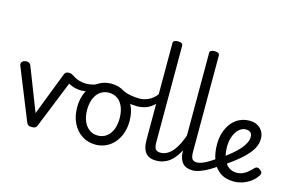

<svg xmlns="http://www.w3.org/2000/svg" viewBox="-119 -1317 2523 1639"><g transform="rotate(15 1142.0 -498.0)"><path d="M254 15Q232 15 222.5 8Q213 1 208 -11L25 -465Q17 -485 29 -500Q41 -515 69 -515Q84 -515 92.5 -509Q101 -503 107 -489L255 -109L402 -489Q407 -503 416 -509Q425 -515 440 -515Q469 -515 480 -501Q491 -487 483 -465L300 -11Q296 1 286 8Q276 15 254 15Z M584 -396Q540 -396 503 -409.5Q466 -423 441 -442Q428 -452 428 -465.5Q428 -479 435 -491Q442 -503 453 -508Q464 -513 474 -507Q511 -482 541.5 -472.5Q572 -463 605 -463Q622 -463 639.5 -465.5Q657 -468 672 -472.5Q687 -477 695 -483Q705 -490 712 -478.5Q719 -467 719.5 -451.5Q720 -436 708 -428Q692 -418 670 -411Q648 -404 625.5 -400Q603 -396 584 -396Z M817 19Q750 19 697.5 -15Q645 -49 615 -109.5Q585 -170 585 -250Q585 -309 602 -358Q619 -407 650.5 -443Q682 -479 724 -499Q766 -519 817 -519Q884 -519 936 -484.5Q988 -450 1018 -389.5Q1048 -329 1048 -251Q1048 -204 1037 -163Q1026 -122 1005.5 -88.5Q985 -55 956.5 -31Q928 -7 892.5 6Q857 19 817 19ZM817 -61Q850 -61 876 -74.5Q902 -88 921 -113Q940 -138 950 -173Q960 -208 960 -251Q960 -308 942.5 -350.5Q925 -393 893 -416Q861 -439 817 -439Q785 -439 758 -426Q731 -413 712 -387.5Q693 -362 683 -327.5Q673 -293 673 -250Q673 -193 691 -150.5Q709 -108 741 -84.5Q773 -61 817 -61Z M1076 -389Q1034 -389 991.5 -399Q949 -409 894 -438Q881 -444 879 -456Q877 -468 882 -478.5Q887 -489 897 -494.5Q907 -500 918 -494Q957 -473 999 -465.5Q1041 -458 1078 -458Q1108 -458 1139.5 -469Q1171 -480 1198.5 -503Q1226 -526 1244 -564Q1251 -578 1265.5 -577Q1280 -576 1290 -565.5Q1300 -555 1291 -538Q1259 -478 1222.5 -445Q1186 -412 1148.5 -400.5Q1111 -389 1076 -389Z M1353 17Q1323 17 1299.5 8.5Q1276 0 1260.5 -18.5Q1245 -37 1237 -65.5Q1229 -94 1229 -135V-989Q1229 -1002 1239.5 -1008.5Q1250 -1015 1271 -1015Q1293 -1015 1304 -1008.5Q1315 -1002 1315 -989V-138Q1315 -94 1327 -76Q1339 -58 1372 -58Q1386 -58 1393 -46.5Q1400 -35 1398.5 -20.5Q1397 -6 1386 5.5Q1375 17 1353 17Z M1351 17Q1337 17 1330.5 5.5Q1324 -6 1325.5 -20.5Q1327 -35 1338 -46.5Q1349 -58 1370 -58Q1399 -58 1426 -71.5Q1453 -85 1477 -113Q1501 -141 1522.5 -184Q1544 -227 1562 -286Q1568 -300 1579.5 -299.5Q1591 -299 1600.5 -290Q1610 -281 1607 -269Q1586 -196 1560.5 -142.5Q1535 -89 1504 -53.5Q1473 -18 1435 -0.5Q1397 17 1351 17Z M1677 17Q1647 17 1623.5 8.5Q1600 0 1584.5 -18.5Q1569 -37 1561 -65.5Q1553 -94 1553 -135V-989Q1553 -1002 1563.5 -1008.5Q1574 -1015 1595 -1015Q1617 -1015 1628 -1008.5Q1639 -1002 1639 -989V-138Q1639 -94 1651 -76Q1663 -58 1696 -58Q1710 -58 1717 -46.5Q1724 -35 1722.5 -20.5Q1721 -6 1710 5.5Q1699 17 1677 17Z M1675 17Q1661 17 1654.5 5.5Q1648 -6 1649.5 -20.5Q1651 -35 1662 -46.5Q1673 -58 1694 -58Q1714 -58 1741.5 -69Q1769 -80 1801.5 -100Q1834 -120 1869 -147Q1882 -158 1893.5 -154.5Q1905 -151 1911.5 -140Q1918 -129 1917.5 -115.5Q1917 -102 1905 -92Q1861 -58 1819 -33.5Q1777 -9 1740 4Q1703 17 1675 17Z M2043 18Q1966 18 1916.5 -17Q1867 -52 1843.5 -113.5Q1820 -175 1820 -255Q1820 -310 1835.5 -358Q1851 -406 1879.5 -442.5Q1908 -479 1948.5 -499Q1989 -519 2039 -519Q2077 -519 2106.5 -503.5Q2136 -488 2153 -460Q2170 -432 2170 -395Q2170 -361 2157 -328.5Q2144 -296 2116 -262Q2088 -228 2045 -191.5Q2002 -155 1943 -114L1874 -146Q1927 -183 1966 -215.5Q2005 -248 2030.5 -277.5Q2056 -307 2069 -334.5Q2082 -362 2082 -387Q2082 -414 2066.5 -426.5Q2051 -439 2027 -439Q2002 -439 1980.5 -425Q1959 -411 1942.5 -386Q1926 -361 1917 -328.5Q1908 -296 1908 -260Q1908 -194 1925.5 -149.5Q1943 -105 1973.5 -83Q2004 -61 2043 -61Q2070 -61 2092.5 -70Q2115 -79 2136.5 -96Q2158 -113 2178 -135Q2192 -150 2205 -149.5Q2218 -149 2232 -138Q2246 -127 2248.5 -115Q2251 -103 2242 -90Q2216 -51 2180.5 -27Q2145 -3 2108.5 7.5Q2072 18 2043 18Z"/></g></svg>

Font: Playwrite NG Modern
Style: Regular
Weight: 400
Designer: Veronika Burian, José Scaglione
Foundry: TypeTogether
Version: Version 1.002